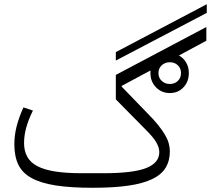

<svg xmlns="http://www.w3.org/2000/svg" viewBox="-20 -878 1000 910"><path d="M529 -631 960 -858V-817L529 -591ZM785 -437Q746 -437 719.5 -464Q693 -491 693 -532V-544L557 -471V-467L679 -341Q709 -311 729 -286Q749 -261 761.5 -240Q774 -219 779.5 -199.5Q785 -180 785 -161Q785 -116 765 -83Q745 -50 701 -29Q657 -8 587.5 2Q518 12 419 12Q315 12 244.5 1Q174 -10 130 -34Q86 -58 67 -97.5Q48 -137 48 -194Q48 -236 58.5 -278Q69 -320 91 -369L136 -354Q114 -309 104 -272Q94 -235 94 -200Q94 -162 109.5 -134.5Q125 -107 158 -90Q191 -73 243 -65Q295 -57 368 -57H469Q611 -57 673 -81.5Q735 -106 735 -157Q735 -178 721.5 -202Q708 -226 673 -261L529 -407V-523L958 -750V-685L828 -615Q849 -604 862 -582Q875 -560 875 -532Q875 -491 849.5 -464Q824 -437 785 -437ZM785 -480Q808 -480 823 -494.5Q838 -509 838 -532Q838 -554 823 -568.5Q808 -583 785 -583Q762 -583 746.5 -568.5Q731 -554 731 -532Q731 -509 746.5 -494.5Q762 -480 785 -480Z"/></svg>

Font: IBM Plex Sans Arabic Light
Style: Regular
Weight: 300
Designer: Mike Abbink, Paul van der Laan, Pieter van Rosmalen, Wael Morcos, Khajak Apelian
Foundry: Bold Monday
Version: Version 1.2